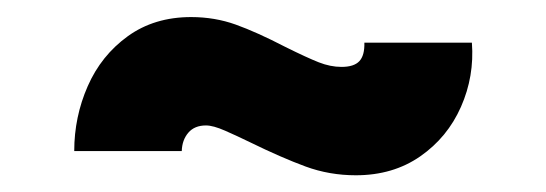

<svg xmlns="http://www.w3.org/2000/svg" viewBox="-20 -414 640 225"><path d="M273.2 -247.2Q258 -254.6 243.9 -260.8Q229.8 -267 221.4 -267Q208 -267 200.7 -258.5Q193.4 -250 193 -237H67Q67 -277 82.8 -313Q98.6 -349 129.7 -371.5Q160.8 -394 204 -394Q231.6 -394 256.2 -385.2Q280.8 -376.4 314.4 -359Q339.8 -346.4 353.5 -341Q367.2 -335.6 380.2 -335.6Q394.8 -335.6 401.1 -342.3Q407.4 -349 407 -364H533Q536 -324.6 520.2 -288.8Q504.4 -253 472.5 -230.8Q440.6 -208.6 397 -208.6Q366 -208.6 338 -218.9Q310 -229.2 273.2 -247.2Z"/></svg>

Font: Fliege Mono Thin
Style: Regular
Weight: 100
Version: Version 0.020;Glyphs 3.3 (3306)